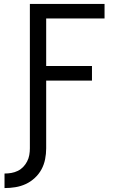

<svg xmlns="http://www.w3.org/2000/svg" viewBox="-20 -755 640 977"><path d="M3 202V128Q21 128 38 125Q55 122 70.5 114.5Q86 107 98 94.5Q110 82 118 66.5Q126 51 129 34Q132 17 132 0V-735H512V-661H215V-419H448V-345H215V0Q215 28 209.5 55.5Q204 83 191 107Q178 131 157 150.5Q136 170 111 181.5Q86 193 58.5 197.5Q31 202 3 202Z"/></svg>

Font: Iosevka Curly Extended
Style: Regular
Weight: 400
Width: 7
Monospace: yes
Designer: Belleve Invis
Foundry: Belleve Invis
Version: Version 11.1.0; ttfautohint (v1.8.3)